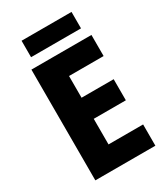

<svg xmlns="http://www.w3.org/2000/svg" viewBox="-214 -976 935 1072"><g transform="rotate(-30 254.0 -440.5)"><path d="M429 -881H107V-775H429ZM461 0V-137H238V-302H445V-438H238V-578H461V-714H74V0Z"/></g></svg>

Font: Noto Sans Thai Looped SemiCondensed ExtraBold
Style: Regular
Weight: 800
Width: 4
Designer: Sasikarn Vongin, Ben Mitchell
Foundry: The Fontpad Ltd
Version: Version 1.001